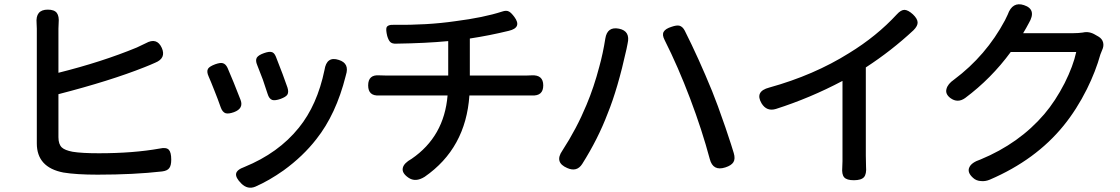

<svg xmlns="http://www.w3.org/2000/svg" viewBox="-20 -812 5231 897"><path d="M436 4Q336 4 276 -6Q152 -30 152 -142V-410V-678Q152 -694 151 -703Q145 -767 203 -767Q234 -767 245.5 -751.5Q257 -736 254 -704Q253 -695 253 -678V-472Q457 -523 619 -590Q633 -596 661 -610Q713 -639 736 -588Q757 -540 705 -519Q683 -509 655 -498Q494 -434 253 -372V-171Q253 -138 269 -123Q283 -110 319 -103Q362 -96 442 -96Q603 -96 726 -118Q757 -125 769 -112Q780 -100 780 -66Q780 -39 771 -27Q762 -14 737 -11Q605 4 436 4Z M1107 45Q1080 18 1083 -0.5Q1086 -19 1122 -32Q1281 -97 1376 -215Q1462 -321 1496 -485Q1506 -551 1563 -532Q1614 -516 1596 -461Q1596 -460 1595 -457Q1550 -278 1458 -162Q1396 -82 1305 -16Q1237 32 1173 60Q1137 75 1107 45ZM1034 -283Q1019 -288 1011 -311Q997 -351 982 -388Q964 -434 955 -454Q944 -478 952 -491Q959 -502 986 -512Q1009 -520 1020 -517Q1034 -514 1043 -495Q1070 -433 1104 -345Q1119 -305 1073 -288Q1048 -279 1034 -283ZM1252 -345Q1237 -350 1230 -374Q1224 -394 1208 -440Q1190 -486 1182 -507Q1172 -530 1180 -543Q1188 -555 1214 -564Q1237 -572 1248 -569Q1261 -567 1269 -547Q1305 -456 1323 -403Q1330 -381 1322 -369Q1315 -359 1291 -350Q1265 -341 1252 -345Z M1888 18Q1856 -4 1862 -28Q1867 -50 1903 -70Q2055 -174 2071 -366H1789Q1770 -366 1751 -366Q1700 -363 1700 -413Q1700 -464 1752 -460Q1764 -459 1788 -459H1931H2074V-620Q1970 -610 1831 -608Q1812 -607 1803 -616Q1795 -624 1789 -644Q1782 -673 1786 -684Q1792 -697 1817 -696Q1977 -694 2107 -713Q2240 -730 2326 -758Q2346 -765 2358 -758Q2368 -753 2383 -733Q2420 -683 2357 -668Q2267 -646 2175 -632V-459H2436Q2453 -459 2464 -460Q2518 -463 2518 -413Q2518 -363 2465 -366Q2452 -366 2438 -366H2173Q2156 -119 1964 14Q1921 41 1888 18Z M2630 -27Q2569 -53 2607 -108Q2674 -211 2720 -322Q2755 -405 2780 -501Q2797 -562 2808 -632Q2817 -689 2872 -678Q2926 -667 2912 -608Q2908 -590 2907 -583Q2866 -397 2819 -282Q2774 -163 2700 -46Q2675 -7 2630 -27ZM3296 -69Q3260 -204 3204 -352Q3148 -500 3085 -625Q3072 -650 3081 -664Q3089 -678 3118 -687Q3141 -695 3154 -692Q3169 -688 3179 -669Q3244 -540 3307 -386Q3330 -330 3369 -217Q3371 -210 3376 -196Q3399 -128 3408 -97Q3416 -70 3406.5 -54.5Q3397 -39 3369 -30Q3311 -11 3296 -69Z M3969 30Q3936 30 3924 16.5Q3912 3 3915 -30Q3915 -40 3916 -59Q3916 -77 3916 -85V-434Q3765 -354 3605 -303Q3562 -290 3538 -329Q3505 -385 3574 -403Q3783 -461 3947 -564Q4076 -643 4170 -745Q4189 -766 4206 -766Q4223 -765 4245 -745Q4266 -725 4267 -708Q4268 -691 4248 -671Q4145 -575 4025 -497V-291V-85Q4025 -51 4026 -34Q4029 1 4016.5 15.5Q4004 30 3969 30Z M4564 34Q4541 33 4526 19Q4497 -7 4509 -31Q4519 -53 4561 -67Q4742 -142 4859 -279Q4911 -340 4954 -424Q4994 -504 5008 -569H4855H4702Q4611 -445 4489 -354Q4454 -329 4420 -354Q4395 -373 4402 -397Q4408 -420 4437 -440Q4587 -552 4675 -717Q4682 -730 4688 -744Q4710 -806 4764 -788Q4825 -768 4786 -703Q4781 -695 4774 -681Q4770 -673 4760 -657H4995Q5018 -657 5039 -660Q5069 -667 5098 -649L5112 -641Q5129 -631 5133.5 -614Q5138 -597 5129 -578Q5123 -564 5121 -558Q5099 -479 5058 -396Q5010 -300 4949 -225Q4819 -65 4605 27Q4584 36 4564 34Z"/></svg>

Font: GenSenRounded TW M
Style: Regular
Weight: 500
Version: Version 1.501;PS 1;hotconv 16.6.51;makeotf.lib2.5.65220